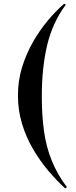

<svg xmlns="http://www.w3.org/2000/svg" viewBox="-20 -828 411 1038"><path d="M332 190Q287 149 242 96Q197 43 159.5 -20.5Q122 -84 99.5 -157.5Q77 -231 77 -313Q77 -392 99.5 -465Q122 -538 158.5 -601.5Q195 -665 239 -717.5Q283 -770 327 -808L336 -803Q264 -706 235 -584Q206 -462 206 -307Q206 -204 218 -118.5Q230 -33 260 41Q290 115 342 184Z"/></svg>

Font: Literata 72pt SemiBold
Style: Regular
Weight: 600
Designer: Latin by Veronika Burian and Jose Scaglione. Greek by Irene Vlachou. Cyrillic by Vera Evstafieva.
Foundry: TypeTogether
Version: Version 3.002